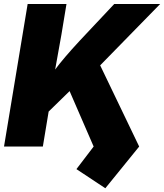

<svg xmlns="http://www.w3.org/2000/svg" viewBox="-20 -748 837 980"><path d="M170.4 -122.1 201.2 -307.1Q229.5 -349.6 255.6 -385.3Q281.7 -420.9 313 -457.5Q344.2 -494.1 387.2 -540.5L563 -727.5H797.4L431.2 -353L413.1 -358.9ZM0.5 0 121.1 -727.5H319.3L293.5 -571.3L255.9 -361.8L242.7 -265.6L198.7 0ZM517.6 212.9 370.1 115.2 458 0 331.1 -292.5 479.5 -439 690.4 0Z"/></svg>

Font: Inter 18pt Black
Style: Italic
Weight: 900
Italic angle: -9.3988°
Designer: Rasmus Andersson
Foundry: rsms
Version: Version 4.001;git-66647c0bb